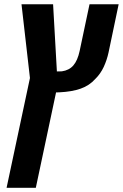

<svg xmlns="http://www.w3.org/2000/svg" viewBox="-20 -651 583 911"><path d="M11.2 240.2 122.1 -280.8 82 -630.9H231.9L253.4 -250.5L185.1 -323.7Q200.2 -316.9 217.3 -314.5Q234.4 -312 249.5 -312Q264.6 -312 273.4 -312.5Q308.1 -317.4 328.1 -340.6Q348.1 -363.8 357.9 -409.2L404.8 -630.9H543L495.1 -402.3Q487.3 -366.2 472.2 -333.5Q457 -300.8 432.1 -276.4Q404.3 -245.1 363 -230.5Q321.8 -215.8 261.2 -212.9Q241.7 -212.4 221.2 -211.7Q200.7 -210.9 179.2 -210.4L258.8 -272.9L149.9 240.2Z"/></svg>

Font: Open Sans SemiCondensed
Style: Bold Italic
Weight: 700
Width: 4
Italic angle: -12°
Designer: Monotype Design Team
Foundry: Monotype Imaging Inc.
Version: Version 3.003